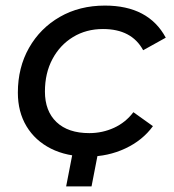

<svg xmlns="http://www.w3.org/2000/svg" viewBox="-20 -555 624 688"><path d="M296 6Q219 6 162.5 -22.5Q106 -51 75 -102.5Q44 -154 44 -223Q44 -313 84 -383.5Q124 -454 194.5 -494.5Q265 -535 356 -535Q512 -535 574 -420L493 -375Q452 -451 349 -451Q289 -451 242 -422.5Q195 -394 168 -343.5Q141 -293 141 -227Q141 -157 182.5 -117.5Q224 -78 300 -78Q347 -78 388.5 -97Q430 -116 458 -153L528 -103Q491 -52 429 -23Q367 6 296 6ZM334 -21 308 113H217L243 -21Z"/></svg>

Font: Montserrat Medium
Style: Italic
Weight: 500
Italic angle: -11.3°
Designer: Julieta Ulanovsky
Foundry: Julieta Ulanovsky
Version: Version 9.000; ttfautohint (v1.8.4.7-5d5b)